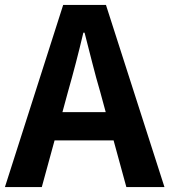

<svg xmlns="http://www.w3.org/2000/svg" viewBox="-24 -761 689 781"><path d="M-4 0H146L198 -190H438L490 0H645L407 -741H233ZM252 -386C274 -463 296 -547 315 -628H320C341 -548 361 -463 384 -386L406 -305H230Z"/></svg>

Font: Noto Sans JP
Style: Bold
Weight: 700
Designer: Ryoko NISHIZUKA  (kana, bopomofo & ideographs); Paul D. Hunt (Latin, Greek & Cyrillic); Sandoll Communications , Soo-you
Foundry: Adobe
Version: Version 2.002;hotconv 1.0.116;makeotfexe 2.5.65601